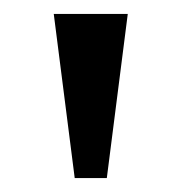

<svg xmlns="http://www.w3.org/2000/svg" viewBox="-20 -734 260 275"><path d="M87 -479 57 -714H163L133 -479Z"/></svg>

Font: Noto Naskh Arabic UI
Style: Regular
Weight: 400
Designer: Monotype Design Team, David Williams, Mohamad Dakak and Nizar Qandah
Foundry: Monotype Imaging Inc.
Version: Version 2.014